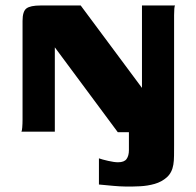

<svg xmlns="http://www.w3.org/2000/svg" viewBox="-20 -480 716 700"><path d="M58.1 0Q60.1 -2.7 61.1 -15.5Q62.2 -28.4 62.2 -43.6Q62.2 -133.6 62.2 -223.8Q62.2 -313.9 62.2 -403.9Q62.2 -438.6 76.4 -449.3Q90.6 -460 128.1 -460Q165.1 -460 201.3 -460Q237.5 -460 274.2 -460Q330.2 -384.7 385.9 -309.8Q441.6 -234.8 497.6 -159.5Q497.6 -234.8 497.6 -309.8Q497.6 -384.7 497.6 -460Q527.4 -460 557.8 -460Q588.3 -460 618.1 -460Q616.4 -458.3 615.5 -447.8Q614.7 -437.2 614.7 -424.5Q614.7 -411.7 614.7 -401.9Q614.7 -289.4 614.7 -176.4Q614.7 -63.4 614.7 48.8Q614.7 66.4 614.5 86.7Q614.3 107.1 612 120.2Q607.2 149.4 588.4 166.3Q569.5 183.1 544 190.4Q518.4 197.7 490.6 199.1Q462.2 200.5 439.2 200.1Q416.1 199.8 393 197.6Q370 195.4 340.7 192.7Q340.7 169.1 340.7 145Q340.7 120.9 340.7 97.3Q351.9 101.4 374.2 106.5Q396.4 111.6 410.3 111.6Q433 111.6 441.5 99.6Q450 87.6 450 67.6Q450 50.9 450 34.6Q450 18.2 450 1.9Q440.3 1.9 429.7 1.9Q419.1 1.9 409.4 1.9L179.9 -307.4Q179.9 -230.7 179.9 -153.7Q179.9 -76.7 179.9 0Q149.4 0 119 0Q88.5 0 58.1 0Z"/></svg>

Font: Genos Thin
Style: Regular
Weight: 100
Designer: Robert E. Leuschke
Foundry: Robert E. Leuschke
Version: Version 1.010